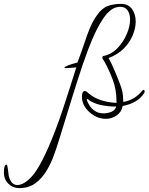

<svg xmlns="http://www.w3.org/2000/svg" viewBox="-274 -589 765 989"><path d="M-175 380Q-208 380 -231 357Q-254 334 -254 300Q-254 259 -240 259Q-236 259 -233 284L-229 317Q-217 364 -185 364Q-151 364 -111 321Q-86 294 -55.5 235Q-25 176 10 85Q30 33 49 -24Q68 -81 86 -137.5Q104 -194 119 -242Q106 -241 90.5 -239.5Q75 -238 67 -238Q58 -238 58 -240Q58 -245 77.5 -252.5Q97 -260 125 -267Q147 -325 161 -368Q175 -411 189.5 -445.5Q204 -480 225 -510Q251 -547 281 -558Q311 -569 349 -569Q387 -569 406 -542.5Q425 -516 425 -478Q425 -445 410 -408Q395 -371 364 -339.5Q333 -308 285 -290Q293 -277 303 -255.5Q313 -234 323 -209.5Q333 -185 341 -164.5Q349 -144 352 -134Q358 -113 359.5 -95.5Q361 -78 361 -64Q419 -73 460 -123Q462 -126 465 -126Q471 -126 471 -118Q471 -116 470.5 -114Q470 -112 469 -110Q436 -58 358 -43Q355 -27 347 -15Q339 -3 328 5Q303 23 272 23Q225 23 187 -11Q148 -46 148 -91Q148 -120 164 -120Q169 -120 173.5 -116Q178 -112 185 -106Q213 -83 249 -72Q285 -61 326 -59V-69Q326 -129 305.5 -182Q285 -235 261 -277Q258 -280 255.5 -283.5Q253 -287 253 -291Q253 -294 256 -300Q299 -308 330 -340Q361 -372 378.5 -412.5Q396 -453 396 -488Q396 -517 383.5 -535.5Q371 -554 344 -554Q335 -554 321 -550Q307 -546 289 -530.5Q271 -515 250 -482Q225 -442 202 -388.5Q179 -335 154.5 -263Q130 -191 100 -94.5Q70 2 31 129Q20 165 4.5 208.5Q-11 252 -34.5 291Q-58 330 -92 355Q-126 380 -175 380ZM259 -5Q279 -5 298.5 -12.5Q318 -20 325 -40Q280 -40 241.5 -49Q203 -58 180 -77Q176 -79 176 -79Q172 -79 174 -71Q201 -5 259 -5Z"/></svg>

Font: Corinthia
Style: Regular
Weight: 400
Designer: Robert E. Leuschke
Foundry: Robert E. Leuschke
Version: Version 1.013; ttfautohint (v1.8.3)